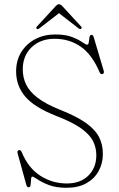

<svg xmlns="http://www.w3.org/2000/svg" viewBox="-20 -876 566 911"><path d="M295.5 15Q245.5 15 211.5 1.8Q177.5 -11.5 158.2 -24.8Q139 -38 133.5 -38Q128 -38 127.5 -25.2Q127 -12.5 125.5 0Q124 12.5 116 12.5Q108 12.5 105 1.5L63.5 -149Q60.5 -161.5 69.5 -163.5Q78 -165.5 83 -154.5Q113.5 -79.5 170.8 -42.5Q228 -5.5 297 -5.5Q361.5 -5.5 399 -42.5Q436.5 -79.5 437 -138Q437.5 -173.5 422 -205.2Q406.5 -237 365.5 -266.5Q324.5 -296 248 -325.5Q144 -366 100.2 -417.2Q56.5 -468.5 56.5 -537Q56.5 -589.5 81 -629Q105.5 -668.5 147.5 -690.5Q189.5 -712.5 242 -712.5Q290.5 -712.5 321.5 -700.5Q352.5 -688.5 369.8 -676.2Q387 -664 394 -664Q400 -664 401.2 -675.8Q402.5 -687.5 404.5 -699Q406.5 -710.5 414 -710.5Q421.5 -710.5 424.5 -700L472 -540.5Q475.5 -528.5 467.5 -525Q458 -521.5 453 -532.5Q416.5 -618 362.5 -655Q308.5 -692 239.5 -692Q172.5 -692 130.2 -652Q88 -612 88 -546.5Q88 -508.5 103.8 -475.2Q119.5 -442 158.5 -412Q197.5 -382 266.5 -354.5Q343.5 -324 387.5 -292.8Q431.5 -261.5 450 -225.5Q468.5 -189.5 468 -145Q468 -100.5 447.8 -64Q427.5 -27.5 389.2 -6.2Q351 15 295.5 15ZM364.5 -739Q360 -736 352 -742L260 -813.5L167.5 -742Q159.5 -736 155 -739Q149 -743 155.5 -750.5L242 -844.5Q252 -856 260 -856Q268 -856 278 -844.5L364.5 -750.5Q370.5 -743.5 364.5 -739Z"/></svg>

Font: Fraunces 72pt Soft Thin
Style: Regular
Weight: 100
Version: Version 1.000;[b76b70a41]